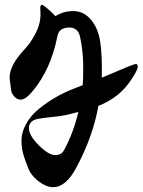

<svg xmlns="http://www.w3.org/2000/svg" viewBox="-20 -740 591 796"><path d="M402 -418Q535 -475 543 -475Q551 -475 551 -462.5Q551 -450 525 -411Q477 -336 388 -301Q365 -174 299 -50Q255 36 200 36Q169 36 133 6Q108 -16 99 -38Q86 -69 77.5 -97Q69 -125 69 -158.5Q69 -192 89 -227.5Q109 -263 143 -290Q203 -339 282 -371L323 -387Q325 -406 325 -464.5Q325 -523 313 -582Q306 -626 267 -626Q249 -626 235 -618Q221 -610 217 -585Q190 -453 117 -364Q87 -327 65.5 -327Q44 -327 29 -355Q26 -363 24.5 -378.5Q23 -394 21.5 -403Q20 -412 20 -420Q20 -470 84 -538Q108 -564 128 -602.5Q148 -641 148 -682L147 -707Q147 -720 154 -720Q163 -720 210 -673Q242 -694 284.5 -694Q327 -694 357 -658.5Q387 -623 395.5 -566.5Q404 -510 402 -418ZM305 -276 258 -264Q237 -259 196.5 -255Q156 -251 137 -247Q100 -240 100 -209Q100 -178 141 -137.5Q182 -97 208.5 -97Q235 -97 245 -117Q283 -185 305 -276Z"/></svg>

Font: Devonshire
Style: Regular
Weight: 400
Designer: Astigmatic (AOETI)
Foundry: Astigmatic (AOETI)
Version: Version 1.001